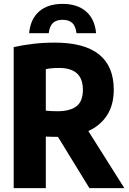

<svg xmlns="http://www.w3.org/2000/svg" viewBox="-20 -969 663 989"><path d="M50.5 0V-726.5Q98.5 -737 150.8 -743.2Q203 -749.5 262 -749.5Q566 -749.5 566 -506.5Q566 -429 531.5 -375.5Q497 -322 435 -294L620.5 0H440.5L278.5 -264H276.5Q257.5 -264 244 -264.5Q230.5 -265 216 -265.5V0ZM276 -396Q340.5 -396 373.8 -421.5Q407 -447 407 -506.5Q407 -564 375.8 -591.5Q344.5 -619 285 -619Q263 -619 247 -617.5Q231 -616 216 -613V-399Q231.5 -397.5 244.8 -396.8Q258 -396 276 -396ZM130 -798Q137 -871.5 181.8 -910.2Q226.5 -949 302.5 -949Q378 -949 423 -910.2Q468 -871.5 475 -798H374Q369.5 -835 352 -851Q334.5 -867 302.5 -867Q270.5 -867 253 -851Q235.5 -835 231 -798Z"/></svg>

Font: Encode Sans Condensed ExtraBold
Style: Regular
Weight: 800
Width: 3
Designer: Multiple Designers
Foundry: Impallari Type
Version: Version 3.000; ttfautohint (v1.8.3) -l 8 -r 50 -G 200 -x 14 